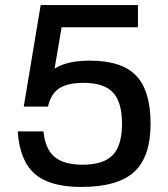

<svg xmlns="http://www.w3.org/2000/svg" viewBox="-20 -720 666 760"><path d="M224 -612V-613L196 -448Q245 -480 335 -480Q462 -480 519 -420.5Q576 -361 576 -230Q576 -99 511 -39.5Q446 20 301 20Q177 20 117.5 -32Q58 -84 50 -200H152Q159 -130 196 -99Q233 -68 307 -68Q389 -68 426 -106Q463 -144 463 -230Q463 -316 427 -354Q391 -392 311 -392Q247 -392 214 -370Q181 -348 170 -298H74L141 -700H526V-612Z"/></svg>

Font: Fivo Sans Med
Style: Regular
Weight: 450
Designer: Alexander Slobzheninov
Foundry: Alexander Slobzheninov
Version: 1.0